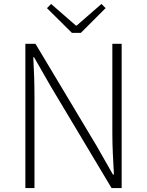

<svg xmlns="http://www.w3.org/2000/svg" viewBox="-20 -949 741 969"><path d="M108 0V-728H159L468 -212L550 -68H555Q552 -121 549.5 -173.5Q547 -226 547 -278V-728H594V0H543L235 -515L152 -660H148Q151 -608 152.5 -558Q154 -508 154 -455V0ZM343 -783 217 -908 238 -929 363 -820H367L492 -929L513 -908L388 -783Z"/></svg>

Font: Noto Sans SC ExtraLight
Style: Regular
Weight: 250
Designer: Ryoko NISHIZUKA 西塚涼子 (kana, bopomofo & ideographs); Paul D. Hunt (Latin, Greek & Cyrillic); Sandoll Communications 산돌커뮤니
Foundry: Adobe
Version: Version 2.004-H2;hotconv 1.0.118;makeotfexe 2.5.65603